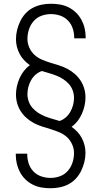

<svg xmlns="http://www.w3.org/2000/svg" viewBox="-20 -851 540 1022"><path d="M249 151Q225 151 201 147Q177 143 155 132Q133 121 115.5 104Q98 87 86.5 65.5Q75 44 69.5 20.5Q64 -3 64 -28V-33H125V-29Q125 -4 133 20Q141 44 158.5 62Q176 80 200 88Q224 96 249 96Q275 96 299.5 87Q324 78 341 58.5Q358 39 366 14Q374 -11 374 -36Q374 -60 364 -82.5Q354 -105 336.5 -121Q319 -137 296.5 -146.5Q274 -156 251.5 -163Q229 -170 206 -177Q183 -184 162 -195Q141 -206 122.5 -222Q104 -238 91 -258Q78 -278 71.5 -301Q65 -324 65 -348Q65 -370 70 -392Q75 -414 84 -434.5Q93 -455 107 -473Q121 -491 139 -504Q122 -516 108 -531Q94 -546 84.5 -564Q75 -582 70 -602Q65 -622 65 -642Q65 -667 71 -691.5Q77 -716 88 -738.5Q99 -761 116 -779.5Q133 -798 155 -809.5Q177 -821 201.5 -826Q226 -831 251 -831Q275 -831 299 -827Q323 -823 345 -812Q367 -801 384.5 -784Q402 -767 413.5 -745.5Q425 -724 430.5 -700.5Q436 -677 436 -652V-647H375V-651Q375 -676 367 -700Q359 -724 341.5 -742Q324 -760 300 -768Q276 -776 251 -776Q225 -776 200.5 -767Q176 -758 159 -738.5Q142 -719 134 -694Q126 -669 126 -644Q126 -620 136 -597.5Q146 -575 163.5 -559Q181 -543 203.5 -533.5Q226 -524 248.5 -517Q271 -510 294 -503Q317 -496 338 -485Q359 -474 377.5 -458Q396 -442 409 -422Q422 -402 428.5 -379Q435 -356 435 -332Q435 -310 430 -288Q425 -266 416 -245.5Q407 -225 393 -207Q379 -189 361 -176Q378 -164 392 -149Q406 -134 415.5 -116Q425 -98 430 -78Q435 -58 435 -38Q435 -13 429 11.5Q423 36 412 58.5Q401 81 384 99.5Q367 118 345 129.5Q323 141 298.5 146Q274 151 249 151ZM297 -207Q315 -213 330 -226Q345 -239 354.5 -256Q364 -273 369 -292Q374 -311 374 -330Q374 -350 367 -369.5Q360 -389 346.5 -404Q333 -419 316 -430Q299 -441 280 -448.5Q261 -456 241.5 -461.5Q222 -467 203 -473Q185 -467 170 -454Q155 -441 145.5 -424Q136 -407 131 -388Q126 -369 126 -350Q126 -330 133 -310.5Q140 -291 153.5 -276Q167 -261 184 -250Q201 -239 220 -231.5Q239 -224 258.5 -218.5Q278 -213 297 -207Z"/></svg>

Font: Iosevka Light
Style: Regular
Weight: 300
Monospace: yes
Designer: Belleve Invis
Foundry: Belleve Invis
Version: Version 32.5.0; ttfautohint (v1.8.4)